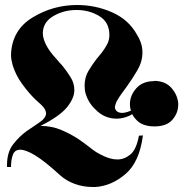

<svg xmlns="http://www.w3.org/2000/svg" viewBox="-20 -730 772 767"><path d="M597 -407Q641 -406 665 -378.5Q689 -351 692 -318V-312Q692 -279 669 -252Q646 -225 597 -225Q548 -225 524 -252Q514 -262 508 -274Q503 -271 498 -268Q471 -256 446 -256Q403 -256 370.5 -284Q338 -312 326 -345Q325 -347 324.5 -349Q324 -351 323 -353Q320 -362 319 -371Q318 -380 318 -388Q318 -421 333.5 -447Q349 -473 367 -496Q372 -502 376.5 -507.5Q381 -513 386 -519Q399 -536 408 -553Q417 -570 417 -590Q417 -641 377 -665.5Q337 -690 287 -690H284Q235 -690 193.5 -666Q152 -642 151 -598Q151 -577 164 -551Q177 -525 205 -495Q210 -489 216 -482Q222 -475 228 -469Q246 -447 261.5 -422.5Q277 -398 277 -370Q277 -338 248 -302Q219 -266 142 -227Q187 -227 225.5 -210.5Q264 -194 294 -174Q307 -165 318.5 -156.5Q330 -148 339 -141Q344 -137 350.5 -132Q357 -127 365 -122Q380 -113 398 -105Q416 -97 435 -94Q439 -94 442.5 -93.5Q446 -93 449 -93Q477 -93 501 -113Q525 -133 535 -188L551 -189Q537 -82 481 -34.5Q425 13 361 17H350Q313 17 279.5 5Q246 -7 220 -30Q159 -86 121 -109Q83 -132 61 -132Q39 -132 31.5 -112Q24 -92 24 -63H8V-70Q8 -122 32.5 -153.5Q57 -185 86 -206Q103 -218 118.5 -228Q134 -238 146 -247Q154 -254 159 -261.5Q164 -269 164 -277Q164 -285 159 -294Q154 -303 142 -314Q137 -318 132.5 -322.5Q128 -327 123 -331Q94 -359 68.5 -394.5Q43 -430 31 -468Q28 -479 26 -489.5Q24 -500 24 -511Q27 -609 109 -659.5Q191 -710 288 -710Q362 -710 428.5 -680.5Q495 -651 528 -590Q539 -572 544 -555Q549 -538 549 -521Q549 -484 529.5 -450.5Q510 -417 487 -385Q477 -371 467 -357.5Q457 -344 449 -330Q444 -322 442 -315Q440 -308 439 -303Q439 -292 447 -285.5Q455 -279 468 -279Q478 -279 490 -283Q496 -285 503 -288Q499 -300 499 -313V-316Q500 -350 525 -378Q550 -406 597 -406Z"/></svg>

Font: Fette UNZ Fraktur
Style: Regular
Weight: 900
Foundry: UNZ1 Extensions by Catfonts.de
Version: Version 0.000 2012 initial release